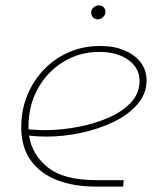

<svg xmlns="http://www.w3.org/2000/svg" viewBox="-20 -694 610 714"><path d="M338 0Q254 0 191.5 -24.5Q129 -49 94 -98Q59 -147 59 -221Q59 -284 81 -338.5Q103 -393 142.5 -434.5Q182 -476 235.5 -499.5Q289 -523 352 -523Q405 -523 443.5 -506.5Q482 -490 503.5 -461.5Q525 -433 525 -395Q525 -345 491 -306Q457 -267 402 -240.5Q347 -214 281.5 -200Q216 -186 152 -186Q136 -186 119.5 -187Q103 -188 88 -190Q99 -118 158.5 -71Q218 -24 339 -24H440L438 0ZM86 -213Q100 -212 115 -211Q130 -210 144 -210Q207 -210 270 -222Q333 -234 385 -257Q437 -280 468 -314Q499 -348 499 -393Q499 -441 457.5 -471Q416 -501 349 -501Q276 -501 215.5 -464Q155 -427 120 -363Q85 -299 86 -218Q86 -217 86 -216Q86 -215 86 -213ZM344 -622Q333 -622 326 -629.5Q319 -637 319 -648Q319 -654 322.5 -660Q326 -666 333 -670Q340 -674 348 -674Q358 -674 365 -667.5Q372 -661 372 -651Q372 -641 367 -634.5Q362 -628 355.5 -625Q349 -622 344 -622Z"/></svg>

Font: MuseoModerno Thin
Style: Italic
Weight: 100
Italic angle: -9°
Designer: Pablo Cosgaya, Héctor Gatti, Marcela Romero, and the Authors of The MuseoModerno Project.
Foundry: Omnibus-Type Team
Version: Version 1.003